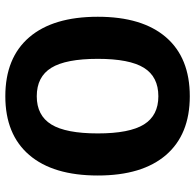

<svg xmlns="http://www.w3.org/2000/svg" viewBox="-26 -720 750 739"><g transform="rotate(90 349.5 -350.0)"><path d="M44 -351Q44 -522 123 -613.5Q202 -705 350 -705Q497 -705 576 -613.5Q655 -522 655 -351Q655 -179 576 -87Q497 5 350 5Q202 5 123 -87Q44 -179 44 -351ZM206 -351Q206 -228 240.5 -172Q275 -116 350 -116Q424 -116 458.5 -172Q493 -228 493 -351Q493 -473 458.5 -528.5Q424 -584 350 -584Q275 -584 240.5 -528.5Q206 -473 206 -351Z"/></g></svg>

Font: Trueno
Style: SBd
Weight: 600
Designer: Julieta Ulanovsky
Foundry: Julieta Ulanovsky
Version: Version 3.001b